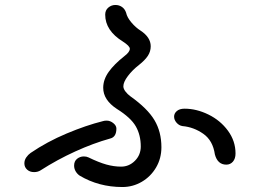

<svg xmlns="http://www.w3.org/2000/svg" viewBox="-20 -770 1040 772"><path d="M300 -64Q290 -71 284 -81.5Q278 -92 278 -104Q278 -122 290 -131.5Q302 -141 317 -141Q328 -141 336 -137Q377 -117 407.5 -108.5Q438 -100 467 -100Q499 -100 522.5 -123.5Q546 -147 546 -181Q546 -227 526 -262Q506 -297 450 -332Q395 -368 395 -417Q395 -450 417 -481Q439 -512 481 -545Q502 -561 502 -574Q502 -585 474 -603Q403 -647 403 -711Q403 -729 415.5 -739.5Q428 -750 444 -750Q459 -750 470.5 -742Q482 -734 487 -719Q491 -700 508.5 -679.5Q526 -659 545 -647Q586 -620 586 -584Q586 -563 574.5 -545.5Q563 -528 539 -509Q512 -488 494 -464Q476 -440 476 -423Q476 -413 484.5 -402Q493 -391 504 -383Q573 -334 601 -287Q629 -240 629 -178Q629 -133 607.5 -96.5Q586 -60 550 -39Q514 -18 472 -18Q377 -18 300 -64ZM844 -149Q836 -205 797.5 -232Q759 -259 714 -263Q700 -265 690 -276.5Q680 -288 680 -301Q680 -314 691 -323.5Q702 -333 722 -333Q770 -333 818 -309.5Q866 -286 896.5 -244.5Q927 -203 927 -153Q927 -132 916.5 -120Q906 -108 890 -108Q855 -108 844 -149ZM78 -113Q78 -126 85.5 -137Q93 -148 103 -155Q169 -200 247.5 -233Q326 -266 394 -283Q400 -285 409 -285Q423 -285 435.5 -275Q448 -265 448 -253Q448 -219 423 -213Q355 -194 282.5 -161Q210 -128 143 -85Q132 -78 117 -78Q100 -78 89 -88Q78 -98 78 -113Z"/></svg>

Font: Tsukimi Rounded Medium
Style: Regular
Weight: 500
Designer: Takashi Funayama
Foundry: Takashi Funayama
Version: Version 1.032; ttfautohint (v1.8.3)